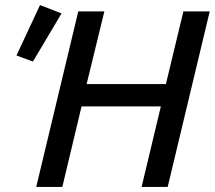

<svg xmlns="http://www.w3.org/2000/svg" viewBox="-20 -738 848 758"><path d="M123 0 289 -693H392L322 -406H635L704 -693H808L642 0H539L615 -318H302L226 0ZM110 -495 45 -519 138 -718 223 -685Z"/></svg>

Font: Ubuntu Sans Medium
Style: Italic
Weight: 500
Italic angle: -13.5°
Designer: Dalton Maag Ltd
Foundry: Dalton Maag Ltd
Version: Version 1.006